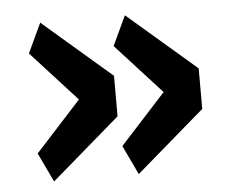

<svg xmlns="http://www.w3.org/2000/svg" viewBox="-40 -538 624 524"><g transform="rotate(-5 272.5 -275.5)"><path d="M175 -275 50 -412 88 -493 276 -331V-220L88 -58L50 -138ZM407 -275 282 -412 320 -493 508 -331V-220L320 -58L282 -138Z"/></g></svg>

Font: IBM Plex Sans Hebrew SmBld
Style: Regular
Weight: 600
Designer: Mike Abbink, Paul van der Laan, Pieter van Rosmalen, Yanek Iontef
Foundry: Bold Monday
Version: Version 1.3